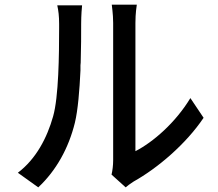

<svg xmlns="http://www.w3.org/2000/svg" viewBox="-20 -776 940 828"><path d="M556 7C660 -51 782 -155 858 -268L801 -353C737 -247 640 -163 564 -124V-677C564 -718 569 -750 570 -756H462C462 -750 468 -718 468 -677V-85C468 -62 465 -40 461 -23L522 32C529 26 540 17 556 7ZM303 -247C316 -301 323 -386 327 -472V-483V-494L328 -506C330 -568 330 -629 330 -674C330 -709 333 -746 334 -753H227C232 -730 235 -707 235 -673V-655C235 -539 233 -358 209 -274C183 -182 136 -91 57 -31L145 32C222 -40 276 -137 303 -247Z"/></svg>

Font: Glow Sans SC Condensed Medium
Style: Regular
Weight: 600
Width: 3
Designer: Ryoko NISHIZUKA (kana, bopomofo & ideographs); Paul D. Hunt (Latin, Greek & Cyrillic); Sandoll Communications, Soo-young
Version: Version 0.93